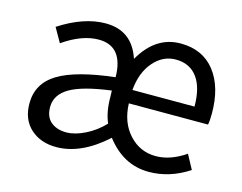

<svg xmlns="http://www.w3.org/2000/svg" viewBox="-83 -685 1043 826"><g transform="rotate(15 438.5 -272.5)"><path d="M224.6 12.7Q154.3 12.7 109.9 -27.8Q65.4 -68.4 65.4 -139.6Q65.4 -228.5 144 -276.4Q222.7 -324.2 394.5 -343.8Q392.6 -481.4 283.2 -481.4Q209 -481.4 125 -422.9L88.9 -486.3Q197.3 -556.6 293.9 -556.6Q412.1 -556.6 450.2 -440.4Q516.6 -556.6 627.9 -556.6Q726.6 -556.6 780.8 -487.3Q835 -418 835 -299.8Q835 -266.6 831.1 -250H478.5Q481.4 -165 529.8 -112.8Q578.1 -60.5 648.4 -60.5Q712.9 -60.5 780.3 -106.4L814.5 -43Q729.5 12.7 636.7 12.7Q523.4 12.7 446.3 -87.9Q335 12.7 224.6 12.7ZM250 -59.6Q288.1 -59.6 333.5 -82Q378.9 -104.5 415 -142.6Q394.5 -189.5 394.5 -255.9L393.6 -284.2Q266.6 -267.6 210.9 -234.9Q155.3 -202.1 155.3 -147.5Q155.3 -103.5 181.6 -81.5Q208 -59.6 250 -59.6ZM478.5 -309.6H754.9Q754.9 -394.5 721.2 -439.5Q687.5 -484.4 626 -484.4Q568.4 -484.4 526.9 -436.5Q485.4 -388.7 478.5 -309.6Z"/></g></svg>

Font: GenYoGothic TW TTF Regular
Style: Regular
Weight: 400
Version: Version 1.300